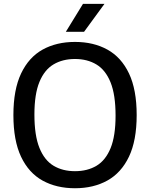

<svg xmlns="http://www.w3.org/2000/svg" viewBox="-20 -967 778 996"><path d="M369 9.5Q273 9.5 201 -30.2Q129 -70 89.2 -154Q49.5 -238 49.5 -370Q49.5 -502 89.5 -586Q129.5 -670 201.2 -709.8Q273 -749.5 369 -749.5Q465.5 -749.5 537.5 -709.5Q609.5 -669.5 649.2 -585.8Q689 -502 689 -370Q689 -238 649 -154.2Q609 -70.5 537 -30.5Q465 9.5 369 9.5ZM369 -79Q433.5 -79 480.8 -107.2Q528 -135.5 553.8 -198.8Q579.5 -262 579.5 -367Q579.5 -475.5 553.5 -539.8Q527.5 -604 480.2 -632.5Q433 -661 369 -661Q305 -661 257.8 -633Q210.5 -605 184.5 -541.8Q158.5 -478.5 158.5 -373Q158.5 -264.5 184.5 -200Q210.5 -135.5 257.8 -107.2Q305 -79 369 -79ZM321.5 -802 410.5 -947H522L416 -802Z"/></svg>

Font: Encode Sans SC Condensed Thin Medium
Style: Regular
Weight: 500
Version: Version 3.002